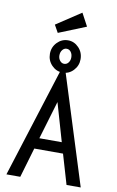

<svg xmlns="http://www.w3.org/2000/svg" viewBox="-104 -1024 658 1079"><g transform="rotate(10 225.0 -484.5)"><path d="M356 0 306 -170H142L92 0H13L213 -632H238L437 0ZM225 -450 160 -232H288ZM224 -618Q188 -618 162 -645Q136 -672 136 -710Q136 -748 162 -775Q188 -802 224 -802Q259 -802 285 -775Q311 -748 311 -709Q311 -672 285.5 -645Q260 -618 224 -618ZM224 -668Q239 -668 248.5 -680.5Q258 -693 258 -710Q258 -729 248.5 -741.5Q239 -754 224 -754Q210 -754 200 -741.5Q190 -729 190 -710Q190 -693 200 -680.5Q210 -668 224 -668ZM159 -833 135 -876 276 -969 315 -896Z"/></g></svg>

Font: Inconsolata SemiCondensed Medium
Style: Regular
Weight: 500
Width: 4
Monospace: yes
Designer: Raph Levien, Cyreal, Brenton Simpson
Foundry: Raph Levien, Cyreal, Google
Version: Version 3.001; ttfautohint (v1.8.2.53-6de2)